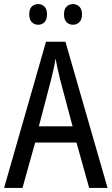

<svg xmlns="http://www.w3.org/2000/svg" viewBox="-20 -919 547 939"><path d="M416 0 354 -222H152L90 0H0L205 -715H300L506 0ZM274 -530Q269 -553 262 -582.5Q255 -612 252 -634Q248 -608 242 -581Q236 -554 230 -530L170 -301H335ZM123 -849Q123 -875 135.5 -887Q148 -899 167 -899Q185 -899 197.5 -886.5Q210 -874 210 -849Q210 -823 197.5 -810.5Q185 -798 167 -798Q148 -798 135.5 -810.5Q123 -823 123 -849ZM293 -849Q293 -875 306 -887Q319 -899 337 -899Q355 -899 368 -886.5Q381 -874 381 -849Q381 -823 368 -810.5Q355 -798 337 -798Q318 -798 305.5 -810.5Q293 -823 293 -849Z"/></svg>

Font: Noto Sans Thai Cond
Style: Regular
Weight: 400
Width: 3
Designer: Monotype Design Team
Foundry: Monotype Imaging Inc.
Version: Version 2.002; ttfautohint (v1.8.4.7-5d5b)